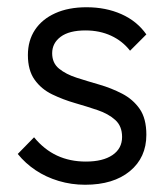

<svg xmlns="http://www.w3.org/2000/svg" viewBox="-20 -500 464 530"><path d="M215 10Q177 10 142 -0.5Q107 -11 78.5 -30Q50 -49 29 -75L74 -121Q102 -87 137.5 -70.5Q173 -54 217 -54Q264 -54 290.5 -72Q317 -90 317 -122Q317 -152 298 -169Q279 -186 249.5 -196Q220 -206 187 -215.5Q154 -225 124 -239.5Q94 -254 75.5 -280Q57 -306 57 -348Q57 -388 76.5 -417.5Q96 -447 132.5 -463.5Q169 -480 219 -480Q272 -480 315 -461Q358 -442 384 -405L339 -360Q318 -387 286.5 -401.5Q255 -416 216 -416Q171 -416 147.5 -398.5Q124 -381 124 -353Q124 -326 143 -310.5Q162 -295 191.5 -285.5Q221 -276 254 -266.5Q287 -257 317 -241.5Q347 -226 365.5 -199.5Q384 -173 384 -128Q384 -65 338.5 -27.5Q293 10 215 10Z"/></svg>

Font: Outfit Thin Light
Style: Regular
Weight: 300
Version: Version 1.100;gftools[0.9.27]